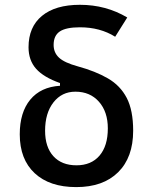

<svg xmlns="http://www.w3.org/2000/svg" viewBox="-20 -762 626 792"><path d="M294.4 9.8Q184.6 9.8 123 -47.6Q61.5 -105 61.5 -208Q61.5 -298.3 104.7 -350.8Q147.9 -403.3 227.5 -408.2V-419.4Q159.7 -443.4 128.7 -478.5Q97.7 -513.7 97.7 -566.9Q97.7 -650.9 153.1 -696.5Q208.5 -742.2 309.6 -742.2Q417 -742.2 504.9 -689.9L455.1 -610.4Q393.1 -649.4 309.6 -649.4Q252.4 -649.4 226.8 -632.3Q201.2 -615.2 201.2 -576.7Q201.2 -544.9 223.4 -524.2Q245.6 -503.4 300.8 -488.3Q374 -468.3 425 -438.7Q476.1 -409.2 502.7 -358.2Q529.3 -307.1 529.3 -222.7Q529.3 -112.8 467.3 -51.5Q405.3 9.8 294.4 9.8ZM295.4 -80.1Q356.4 -80.1 390.6 -120.1Q424.8 -160.2 424.8 -232.4Q424.8 -300.8 388.2 -342.3Q351.6 -383.8 291 -383.8Q234.9 -383.8 200.4 -339.6Q166 -295.4 166 -222.7Q166 -155.3 200.2 -117.7Q234.4 -80.1 295.4 -80.1Z"/></svg>

Font: CaskaydiaCove NFP
Style: Regular
Weight: 400
Designer: Aaron Bell
Foundry: Saja Typeworks
Version: Version 2111.001; VTT 6.35;Nerd Fonts 3.1.1